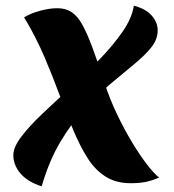

<svg xmlns="http://www.w3.org/2000/svg" viewBox="-20 -615 613 677"><path d="M452 -595Q494 -584 515 -560Q536 -536 536 -508Q536 -476 513.5 -448Q491 -420 453.5 -389Q416 -358 370.5 -320Q325 -282 279 -232Q233 -182 193 -115Q153 -48 127 42Q77 26 52 -3.5Q27 -33 27 -68Q27 -96 55.5 -133.5Q84 -171 130 -214.5Q176 -258 228.5 -306Q281 -354 329 -403.5Q377 -453 411 -501.5Q445 -550 452 -595ZM441 31Q389 31 352 7.5Q315 -16 288.5 -58Q262 -100 238.5 -156Q215 -212 191 -277.5Q167 -343 137 -413.5Q107 -484 65 -554Q88 -568 121 -577Q154 -586 183 -586Q211 -586 232 -572.5Q253 -559 270 -528.5Q287 -498 306 -447Q325 -396 349 -321Q367 -266 392.5 -212.5Q418 -159 445.5 -113.5Q473 -68 498 -35.5Q523 -3 541 11Q516 22 493.5 26.5Q471 31 441 31Z"/></svg>

Font: Merienda ExtraBold
Style: Regular
Weight: 800
Designer: Eduardo Rodriguez Tunni
Foundry: Eduardo Rodriguez Tunni
Version: Version 2.001